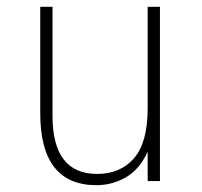

<svg xmlns="http://www.w3.org/2000/svg" viewBox="-20 -531 592 563"><path d="M413 -86Q389 -34 349 -11Q309 12 263 12Q98 12 98 -199V-511H134V-191Q134 -21 265 -21Q333 -21 373 -67Q413 -113 413 -214V-511H449V0H413Z"/></svg>

Font: Overpass Thin
Style: Regular
Weight: 100
Designer: Delve Withrington, Thomas Jockin
Foundry: Delve Fonts
Version: Version 3.000;DELV;Overpass